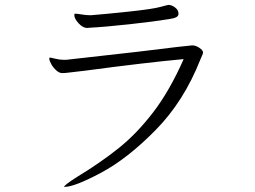

<svg xmlns="http://www.w3.org/2000/svg" viewBox="-20 -724 1040 783"><path d="M635 -696Q664 -704 667 -704Q680 -704 694 -693.5Q708 -683 708 -668Q708 -659 699 -654Q690 -649 669 -646Q608 -636 507 -625Q406 -614 347 -611L335 -610Q318 -610 300.5 -629Q283 -648 283 -663Q283 -666 285 -668Q286 -668 290 -668Q295 -668 313.5 -665Q332 -662 345 -662H352Q404 -666 503.5 -676.5Q603 -687 635 -696ZM183 -489H185Q188 -489 205.5 -484.5Q223 -480 242 -480H249L542 -513Q753 -539 764 -539Q778 -539 793 -529Q808 -519 808 -510Q808 -505 803.5 -496Q799 -487 797 -481Q730 -311 615 -194Q500 -77 392 -19.5Q284 38 244 38Q241 38 241 39Q241 31 295 -3Q389 -60 463.5 -119.5Q538 -179 605 -266.5Q672 -354 729 -483Q576 -469 329 -436L252 -427Q245 -426 233 -426Q222 -426 209.5 -437Q197 -448 189 -462.5Q181 -477 181 -485Q181 -489 183 -489Z"/></svg>

Font: JyunsaiKaai Light
Style: Regular
Weight: 300
Designer: Fontworks Inc.
Version: Version 0.030;April 7, 2024;FontCreator 14.0.0.2901 64-bit